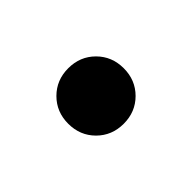

<svg xmlns="http://www.w3.org/2000/svg" viewBox="-39 -483 264 264"><g transform="rotate(45 93.0 -351.0)"><path d="M93 -297Q70 -297 54.5 -312.5Q39 -328 39 -351Q39 -374 54.5 -389.5Q70 -405 93 -405Q116 -405 131.5 -389.5Q147 -374 147 -351Q147 -328 131.5 -312.5Q116 -297 93 -297Z"/></g></svg>

Font: Cinzel Medium
Style: Regular
Weight: 500
Designer: Natanael Gama
Version: Version 2.000